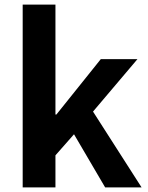

<svg xmlns="http://www.w3.org/2000/svg" viewBox="-20 -818 645 838"><path d="M79 0H222V-140L303 -232L439 0H598L386 -331L580 -560H420L226 -318H222V-798H79Z"/></svg>

Font: Source Han Sans SC Bold
Style: Regular
Weight: 700
Designer: Ryoko NISHIZUKA (kana & ideographs); Paul D. Hunt (Latin, Greek & Cyrillic); Wenlong ZHANG (bopomofo); Sandoll Communica
Foundry: Adobe Systems Incorporated
Version: Version 1.001;PS 1.001;hotconv 1.0.78;makeotf.lib2.5.61930